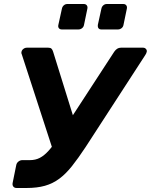

<svg xmlns="http://www.w3.org/2000/svg" viewBox="-20 -938 753 958"><path d="M63 0Q52 0 46.5 -7Q41 -14 43 -25L61 -114Q63 -125 72 -132Q81 -139 91 -139H129Q157 -139 179 -150.5Q201 -162 223 -186.5Q245 -211 270 -250L550 -680Q557 -690 565 -695Q573 -700 583 -700H694Q703 -700 708.5 -693.5Q714 -687 712 -679Q711 -675 709 -670.5Q707 -666 704 -662L407 -204Q370 -148 339 -109Q308 -70 275.5 -46Q243 -22 204 -11Q165 0 112 0ZM248 -177 88 -669Q87 -671 86.5 -673Q86 -675 87 -678Q88 -687 96 -693.5Q104 -700 114 -700H221Q232 -700 237 -695Q242 -690 245 -680L353 -333ZM486 -791Q476 -791 471.5 -797Q467 -803 468 -813L486 -895Q488 -905 495.5 -911.5Q503 -918 513 -918H595Q605 -918 610 -911.5Q615 -905 613 -895L596 -813Q594 -803 586 -797Q578 -791 568 -791ZM289 -791Q279 -791 274 -797Q269 -803 271 -813L289 -895Q291 -905 298.5 -911.5Q306 -918 316 -918H398Q408 -918 413 -911.5Q418 -905 416 -895L399 -813Q397 -803 389 -797Q381 -791 371 -791Z"/></svg>

Font: Rubik SemiBold
Style: Italic
Weight: 600
Italic angle: -12°
Designer: Hubert and Fischer
Foundry: Hubert and Fischer
Version: Version 2.300;gftools[0.9.30]